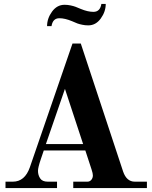

<svg xmlns="http://www.w3.org/2000/svg" viewBox="-20 -950 770 970"><path d="M442.9 -92.8 411.1 -189.9H201.2L186 -145Q171.9 -103.5 171.9 -86.9Q171.9 -65.4 182.9 -48.8Q193.8 -32.2 221.2 -32.2H268.1V0H7.8V-32.2H44.9Q105.5 -32.2 130.9 -105L346.2 -730H388.2L602.1 -83Q619.6 -32.2 661.1 -32.2H722.2V0H350.1V-32.2H421.9Q433.6 -32.2 441.4 -41.5Q449.2 -50.8 449.2 -64Q449.2 -73.7 442.9 -92.8ZM308.1 -501 211.9 -222.2H399.9ZM217.8 -817.9Q217.8 -856.9 242.9 -891.4Q268.1 -925.8 306.2 -925.8Q321.8 -925.8 336.7 -922.6Q351.6 -919.4 361.3 -915.8Q371.1 -912.1 388.2 -904.8Q423.3 -890.1 452.1 -890.1Q485.8 -890.1 492.2 -930.2H514.2Q514.2 -891.1 489 -856.4Q463.9 -821.8 425.8 -821.8Q410.2 -821.8 395.3 -825Q380.4 -828.1 371.1 -831.5Q361.8 -835 344.2 -842.8Q308.1 -857.9 279.8 -857.9Q246.6 -857.9 240.2 -817.9Z"/></svg>

Font: Flanker Steampunk
Style: Bold
Weight: 700
Designer: Alexey Kryukov, Leonardo Di Lena
Foundry: Alexey Kryukov, Leonardo Di Lena
Version: 1.210